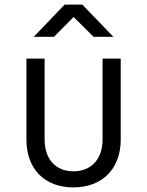

<svg xmlns="http://www.w3.org/2000/svg" viewBox="-20 -805 640 835"><path d="M127 -645H215L300 -731L387 -645H473L338 -785H261ZM299 10C424 10 505 -70 505 -198V-550H426V-198C426 -113 377 -60 299 -60C222 -60 174 -113 174 -198V-550H95V-198C95 -70 174 10 299 10Z"/></svg>

Font: JetBrains Mono Light
Style: Regular
Weight: 336
Monospace: yes
Designer: Philipp Nurullin, Konstantin Bulenkov
Foundry: JetBrains
Version: Version 2.305